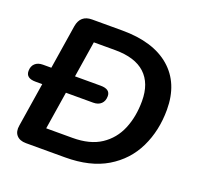

<svg xmlns="http://www.w3.org/2000/svg" viewBox="-124 -840 1009 975"><g transform="rotate(20 380.5 -352.5)"><path d="M112 0Q78 0 61 -19.5Q44 -39 50 -73L140 -643Q151 -705 213 -705H376Q544 -705 635.5 -626Q727 -547 727 -404Q727 -291 682.5 -199Q638 -107 548.5 -53.5Q459 0 323 0ZM183 -106H325Q419 -106 478 -145Q537 -184 565 -251Q593 -318 593 -402Q593 -498 538.5 -548.5Q484 -599 376 -599H261ZM51 -310Q-1 -310 -1 -349Q-1 -375 14.5 -389.5Q30 -404 57 -404H369Q421 -404 421 -366Q421 -340 405.5 -325Q390 -310 363 -310Z"/></g></svg>

Font: Nunito
Style: Bold Italic
Weight: 700
Italic angle: -9°
Designer: Vernon Adams
Foundry: Vernon Adams
Version: Version 3.601; ttfautohint (v1.8.2.53-6de2)